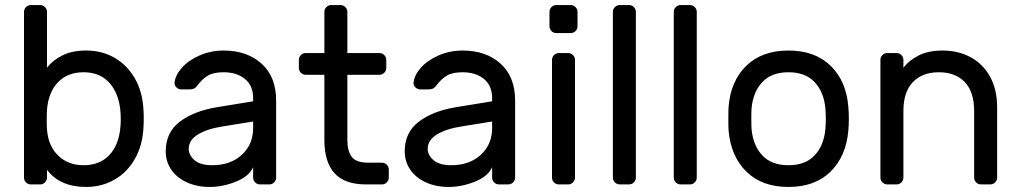

<svg xmlns="http://www.w3.org/2000/svg" viewBox="-20 -730 4037 760"><path d="M549 -261Q549 -238 548 -228Q545 -156 514.5 -102Q484 -48 433.5 -19Q383 10 321 10Q217 10 166 -58V-27Q166 -16 158 -8Q150 0 139 0H102Q91 0 83 -8Q75 -16 75 -27V-683Q75 -694 83 -702Q91 -710 102 -710H139Q150 -710 158 -702Q166 -694 166 -683V-462Q188 -491 226.5 -510.5Q265 -530 321 -530Q384 -530 434 -501Q484 -472 514.5 -418.5Q545 -365 548 -293Q549 -283 549 -261ZM457 -232Q458 -242 458 -260Q458 -345 419.5 -394.5Q381 -444 311 -444Q248 -444 210 -405Q172 -366 166 -296Q165 -286 165 -257Q165 -227 166 -217Q171 -152 210.5 -114Q250 -76 311 -76Q376 -76 414 -117.5Q452 -159 457 -232Z M982 -329V-342Q982 -391 949.5 -417.5Q917 -444 865 -444Q825 -444 802.5 -430.5Q780 -417 760 -390Q754 -382 747 -379Q740 -376 728 -376H698Q687 -376 678.5 -384Q670 -392 671 -403Q674 -433 700.5 -462.5Q727 -492 771 -511Q815 -530 865 -530Q958 -530 1015.5 -478Q1073 -426 1073 -332V-27Q1073 -16 1065 -8Q1057 0 1046 0H1009Q998 0 990 -8Q982 -16 982 -27V-68Q966 -32 914 -11Q862 10 810 10Q759 10 719 -8.5Q679 -27 657.5 -59Q636 -91 636 -131Q636 -206 692 -248.5Q748 -291 841 -306ZM982 -249 864 -230Q799 -220 763 -197.5Q727 -175 727 -141Q727 -116 750 -96Q773 -76 820 -76Q892 -76 937 -117Q982 -158 982 -224Z M1439 -86H1492Q1503 -86 1511 -78Q1519 -70 1519 -59V-27Q1519 -16 1511 -8Q1503 0 1492 0H1429Q1344 0 1304 -44.5Q1264 -89 1264 -175V-434H1190Q1179 -434 1171 -442Q1163 -450 1163 -461V-493Q1163 -504 1171 -512Q1179 -520 1190 -520H1264V-683Q1264 -694 1272 -702Q1280 -710 1291 -710H1328Q1339 -710 1347 -702Q1355 -694 1355 -683V-520H1482Q1493 -520 1501 -512Q1509 -504 1509 -493V-461Q1509 -450 1501 -442Q1493 -434 1482 -434H1355V-175Q1355 -132 1372.5 -109Q1390 -86 1439 -86Z M1928 -329V-342Q1928 -391 1895.5 -417.5Q1863 -444 1811 -444Q1771 -444 1748.5 -430.5Q1726 -417 1706 -390Q1700 -382 1693 -379Q1686 -376 1674 -376H1644Q1633 -376 1624.5 -384Q1616 -392 1617 -403Q1620 -433 1646.5 -462.5Q1673 -492 1717 -511Q1761 -530 1811 -530Q1904 -530 1961.5 -478Q2019 -426 2019 -332V-27Q2019 -16 2011 -8Q2003 0 1992 0H1955Q1944 0 1936 -8Q1928 -16 1928 -27V-68Q1912 -32 1860 -11Q1808 10 1756 10Q1705 10 1665 -8.5Q1625 -27 1603.5 -59Q1582 -91 1582 -131Q1582 -206 1638 -248.5Q1694 -291 1787 -306ZM1928 -249 1810 -230Q1745 -220 1709 -197.5Q1673 -175 1673 -141Q1673 -116 1696 -96Q1719 -76 1766 -76Q1838 -76 1883 -117Q1928 -158 1928 -224Z M2239 -599H2182Q2171 -599 2163 -607Q2155 -615 2155 -626V-683Q2155 -694 2163 -702Q2171 -710 2182 -710H2239Q2250 -710 2258 -702Q2266 -694 2266 -683V-626Q2266 -615 2258 -607Q2250 -599 2239 -599ZM2229 0H2192Q2181 0 2173 -8Q2165 -16 2165 -27V-493Q2165 -504 2173 -512Q2181 -520 2192 -520H2229Q2240 -520 2248 -512Q2256 -504 2256 -493V-27Q2256 -16 2248 -8Q2240 0 2229 0Z M2470 0H2433Q2422 0 2414 -8Q2406 -16 2406 -27V-683Q2406 -694 2414 -702Q2422 -710 2433 -710H2470Q2481 -710 2489 -702Q2497 -694 2497 -683V-27Q2497 -16 2489 -8Q2481 0 2470 0Z M2711 0H2674Q2663 0 2655 -8Q2647 -16 2647 -27V-683Q2647 -694 2655 -702Q2663 -710 2674 -710H2711Q2722 -710 2730 -702Q2738 -694 2738 -683V-27Q2738 -16 2730 -8Q2722 0 2711 0Z M3340 -259Q3340 -235 3338 -213Q3329 -111 3267.5 -50.5Q3206 10 3101 10Q2996 10 2934.5 -50.5Q2873 -111 2864 -213Q2863 -224 2863 -259Q2863 -296 2864 -307Q2872 -409 2934 -469.5Q2996 -530 3101 -530Q3206 -530 3268 -469.5Q3330 -409 3338 -307Q3340 -285 3340 -259ZM3101 -444Q3034 -444 2997.5 -405Q2961 -366 2955 -302Q2954 -290 2954 -259Q2954 -229 2955 -218Q2961 -154 2997.5 -115Q3034 -76 3101 -76Q3168 -76 3204.5 -115Q3241 -154 3247 -218Q3249 -240 3249 -259Q3249 -278 3247 -302Q3241 -366 3204.5 -405Q3168 -444 3101 -444Z M3900 0H3863Q3852 0 3844 -8Q3836 -16 3836 -27V-291Q3836 -366 3799 -405Q3762 -444 3696 -444Q3631 -444 3593.5 -405Q3556 -366 3556 -291V-27Q3556 -16 3548 -8Q3540 0 3529 0H3492Q3481 0 3473 -8Q3465 -16 3465 -27V-493Q3465 -504 3473 -512Q3481 -520 3492 -520H3529Q3540 -520 3548 -512Q3556 -504 3556 -493V-462Q3578 -491 3616.5 -510.5Q3655 -530 3711 -530Q3774 -530 3823 -503Q3872 -476 3899.5 -425.5Q3927 -375 3927 -306V-27Q3927 -16 3919 -8Q3911 0 3900 0Z"/></svg>

Font: Hezaedrus
Style: Regular
Weight: 400
Designer: Hubert & Fischer
Foundry: Hubert & Fischer
Version: Version 1.10;September 3, 2019;FontCreator 11.5.0.2425 64-bi